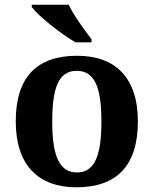

<svg xmlns="http://www.w3.org/2000/svg" viewBox="-20 -786 654 816"><path d="M301 -606H369V-619C340 -657 293 -721 272 -766H115V-756C140 -721 238 -642 301 -606ZM305 10C476 10 566 -82 566 -270C566 -458 468 -549 308 -549C136 -549 47 -458 47 -270C47 -82 145 10 305 10ZM307 -53C230 -53 202 -128 202 -270C202 -413 229 -485 306 -485C383 -485 411 -413 411 -270C411 -128 384 -53 307 -53Z"/></svg>

Font: Noto Serif Lao
Style: Bold
Weight: 700
Designer: Monotype Design Team
Foundry: Monotype Imaging Inc.
Version: Version 2.003